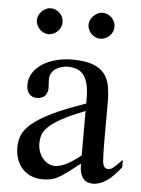

<svg xmlns="http://www.w3.org/2000/svg" viewBox="-49 -689 543 738"><g transform="rotate(5 222.0 -320.0)"><path d="M367.2 -599.6Q367.2 -589.4 363.3 -580.3Q359.4 -571.3 352.3 -564.5Q345.2 -557.6 336.2 -553.5Q327.1 -549.3 316.9 -549.3Q306.6 -549.3 297.6 -553.5Q288.6 -557.6 281.7 -564.7Q274.9 -571.8 271 -580.8Q267.1 -589.8 267.1 -599.6Q267.1 -608.9 271.5 -617.9Q275.9 -627 282.7 -633.8Q289.6 -640.6 298.6 -645Q307.6 -649.4 316.9 -649.4Q327.1 -649.4 336.2 -645.5Q345.2 -641.6 352.3 -634.8Q359.4 -627.9 363.3 -618.9Q367.2 -609.9 367.2 -599.6ZM167 -599.6Q167 -589.4 163.1 -580.3Q159.2 -571.3 152.1 -564.5Q145 -557.6 136 -553.5Q127 -549.3 116.7 -549.3Q106.9 -549.3 98.1 -553.5Q89.4 -557.6 82.5 -564.7Q75.7 -571.8 71.8 -580.8Q67.9 -589.8 67.9 -599.6Q67.9 -608.9 72 -617.9Q76.2 -627 83 -633.8Q89.8 -640.6 98.6 -645Q107.4 -649.4 116.7 -649.4Q127 -649.4 136 -645.5Q145 -641.6 152.1 -634.8Q159.2 -627.9 163.1 -618.9Q167 -609.9 167 -599.6ZM284.7 -267.6Q228 -245.6 195.1 -227.3Q162.1 -209 145 -192.4Q127.9 -175.8 123.3 -160.4Q118.7 -145 118.7 -128.9Q118.7 -111.3 124 -96.4Q129.4 -81.5 138.4 -70.6Q147.5 -59.6 159.9 -53.2Q172.4 -46.9 186.5 -46.9Q223.6 -46.9 284.7 -96.2ZM443.8 -64.5Q388.7 8.3 336.9 8.3Q326.2 8.3 316.7 4.9Q307.1 1.5 300 -6.8Q293 -15.1 288.8 -29.1Q284.7 -43 284.7 -64.5Q255.4 -41.5 236.1 -27.1Q216.8 -12.7 201.9 -4.9Q187 2.9 173.6 5.6Q160.2 8.3 142.6 8.3Q118.7 8.3 99.1 0.2Q79.6 -7.8 65.4 -22.7Q51.3 -37.6 43.5 -58.8Q35.6 -80.1 35.6 -106Q35.6 -130.9 44.7 -153.3Q53.7 -175.8 80.6 -198.5Q107.4 -221.2 156.2 -245.1Q205.1 -269 284.7 -296.4V-314.9Q284.7 -347.2 279.5 -369.1Q274.4 -391.1 264.2 -405Q253.9 -418.9 238 -425Q222.2 -431.2 201.2 -431.2Q189.5 -431.2 177.5 -427.7Q165.5 -424.3 155.8 -417.7Q146 -411.1 139.9 -400.6Q133.8 -390.1 133.8 -376.5Q133.8 -366.7 134.5 -358.4Q135.3 -350.1 135.3 -343.3Q135.3 -336.4 133.8 -330.6Q128.9 -313.5 117.7 -307.4Q106.4 -301.3 94.2 -301.3Q74.7 -301.3 64 -313.7Q53.2 -326.2 53.2 -348.1Q53.2 -374.5 66.7 -395.3Q80.1 -416 102.8 -430.4Q125.5 -444.8 155 -452.4Q184.6 -460 216.8 -460Q265.1 -460 294.7 -449.5Q324.2 -439 340.3 -419.2Q356.4 -399.4 361.6 -371.1Q366.7 -342.8 366.7 -307.6V-155.3Q366.7 -124 367.7 -104Q368.7 -84 369.1 -77.1Q371.6 -64 376.5 -58.6Q381.3 -53.2 390.6 -53.2Q395 -53.2 398.9 -54.2Q402.8 -55.2 408.2 -59.3Q413.6 -63.5 421.9 -71.3Q430.2 -79.1 443.8 -92.8Z"/></g></svg>

Font: Tai Heritage Pro
Style: Regular
Weight: 400
Designer: Faah Baccam, Walt Agee, Victor Gaultney, Annie Olsen
Foundry: SIL International
Version: Version 2.600